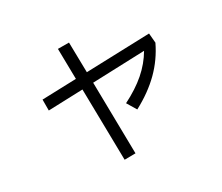

<svg xmlns="http://www.w3.org/2000/svg" viewBox="-118 -818 1237 1069"><g transform="rotate(-20 500.0 -283.5)"><path d="M818 -538 834 -478Q808 -385 753.5 -308Q699 -231 612 -163L565 -217Q639 -272 686.5 -330.5Q734 -389 759 -457L432 -387L519 63L450 76L363 -372L147 -326L135 -395L349 -440L312 -631L382 -643L419 -454Z"/></g></svg>

Font: PlemolJP35 Console
Style: Regular
Weight: 400
Version: v2.0.3; ttfautohint (v1.8.4.7-5d5b-dirty) -l 6 -r 45 -G 200 